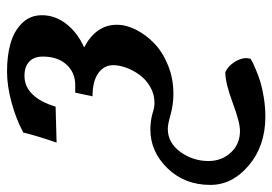

<svg xmlns="http://www.w3.org/2000/svg" viewBox="-200 -392 806 569"><g transform="rotate(-90 203.5 -108.0)"><path d="M202.1 -237.3 212.9 -288.6H235.8Q272.5 -288.6 296.1 -314.5Q319.8 -340.3 319.8 -384.8Q319.8 -411.1 304.7 -425Q289.6 -439 262.7 -439Q231 -439 207.8 -415Q184.6 -391.1 171.4 -346.7L64.9 -343.8Q85 -401.9 94.7 -442.4Q133.3 -463.4 183.1 -477.1Q232.9 -490.7 275.4 -490.7Q321.3 -490.7 357.7 -480.7Q394 -470.7 418.2 -446.8Q442.4 -422.9 442.4 -387.2Q442.4 -348.1 416.5 -314.9Q390.6 -281.7 347.2 -262.2Q414.1 -226.6 414.1 -165.5Q414.1 -137.2 399.2 -107.9Q384.3 -78.6 358.6 -54Q333 -29.3 293.7 -13.4Q254.4 2.4 210 2.4Q177.2 2.4 148.4 -5.9Q119.6 -14.2 105.5 -14.2Q64.5 -14.2 37.4 22.9Q10.3 60.1 10.3 106.4Q10.3 145.5 35.4 172.6Q60.5 199.7 99.6 199.7Q125 199.7 183.1 178Q241.2 156.2 273.9 156.2Q292 165 303.7 183.3Q315.4 201.7 315.4 218.8Q315.4 220.2 313.5 231Q310.5 232.9 305.2 235.8Q299.8 238.8 282.2 246.3Q264.6 253.9 245.8 259.8Q227.1 265.6 198.7 270.3Q170.4 274.9 142.1 274.9Q55.7 274.9 -2.4 226.1Q-60.5 177.2 -60.5 111.8Q-60.5 35.6 -11.2 -15.1Q38.1 -65.9 104 -65.9Q129.9 -65.9 154.8 -58.6H154.3Q168.9 -53.7 183.1 -53.7Q208.5 -53.7 230.2 -66.4Q252 -79.1 265.6 -97.9Q279.3 -116.7 286.9 -137.5Q294.4 -158.2 294.4 -175.8Q294.4 -203.6 270.3 -220.5Q246.1 -237.3 202.1 -237.3Z"/></g></svg>

Font: Flanker
Style: Bold Italic
Weight: 700
Italic angle: -12°
Designer: Flanker
Version: Version 2.000